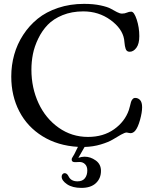

<svg xmlns="http://www.w3.org/2000/svg" viewBox="-20 -732 777 973"><path d="M392.6 220.2Q347.2 220.2 319.8 201.7Q292.5 183.1 292.5 163.1Q292.5 155.3 297.1 150.4Q301.8 145.5 307.1 145.5Q319.3 145.5 326.7 160.2Q338.9 187 372.6 187Q397.9 187 410.2 171.4Q422.4 155.8 422.4 131.8Q422.4 111.3 411.1 100.1Q399.9 88.9 383.3 88.9Q378.9 88.9 371.1 89.4Q363.3 89.8 360.4 89.8Q343.3 89.8 343.3 77.1Q343.3 72.8 344.7 69.6Q346.2 66.4 349.9 60.5Q353.5 54.7 356.4 49.8L375 12.2Q272.9 6.3 195.8 -41.3Q118.7 -88.9 77.9 -167.5Q37.1 -246.1 37.1 -344.2Q37.1 -401.4 52 -454.8Q66.9 -508.3 97.4 -555.2Q127.9 -602.1 170.9 -637Q213.9 -671.9 274.4 -692.1Q335 -712.4 405.8 -712.4Q453.6 -712.4 489.7 -704.6Q525.9 -696.8 541.7 -687.7Q557.6 -678.7 572.5 -670.9Q587.4 -663.1 598.1 -663.1Q612.3 -663.1 623 -668Q633.8 -672.9 645 -672.9Q659.7 -672.9 672.9 -632.8Q686 -592.8 686 -548.8Q686 -509.8 671.1 -489.7Q656.2 -469.7 637.2 -469.7Q629.4 -469.7 624.3 -473.4Q619.1 -477.1 616.7 -484.9Q614.3 -492.7 613 -499.3Q611.8 -505.9 610.8 -516.8Q609.9 -527.8 608.9 -533.2Q599.6 -587.4 539.8 -630.9Q480 -674.3 401.9 -674.3Q343.8 -674.3 297.1 -655.3Q250.5 -636.2 221.7 -606.2Q192.9 -576.2 173.6 -536.1Q154.3 -496.1 146.7 -457.3Q139.2 -418.5 139.2 -378.9Q139.2 -286.6 175.3 -209Q211.4 -131.3 277.6 -84.7Q343.8 -38.1 425.8 -38.1Q503.4 -38.1 557.9 -76.7Q612.3 -115.2 632.8 -173.8Q635.3 -180.2 638.4 -193.6Q641.6 -207 643.8 -214.8Q646 -222.7 651.6 -229.2Q657.2 -235.8 665 -235.8Q680.2 -235.8 690.2 -224.6Q700.2 -213.4 700.2 -188.5Q700.2 -162.1 689.5 -123.8Q678.7 -85.4 665 -69.3Q654.3 -57.1 641.1 -57.1Q636.7 -57.1 630.4 -58.8Q624 -60.5 622.1 -60.5Q612.8 -60.5 593.3 -49.6Q573.7 -38.6 551.8 -25.1Q529.8 -11.7 490.7 0Q451.7 11.7 408.7 12.7L377 67.9Q393.6 62 408.7 62Q438.5 62 465.1 81.1Q491.7 100.1 491.7 133.8Q491.7 171.9 466.1 196Q440.4 220.2 392.6 220.2Z"/></svg>

Font: Cooper*
Style: Regular
Weight: 400
Designer: Owen Earl
Foundry: indestructible type*
Version: Version 0.001